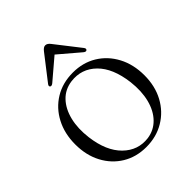

<svg xmlns="http://www.w3.org/2000/svg" viewBox="-177 -710 824 824"><g transform="rotate(-45 235.0 -298.0)"><path d="M236 -439.5Q296.5 -439.5 343.8 -410.8Q391 -382 418 -331Q445 -280 445 -214Q445 -148.5 417.8 -98Q390.5 -47.5 342.5 -18.8Q294.5 10 233 10Q172.5 10 125.5 -18.5Q78.5 -47 51.8 -97.5Q25 -148 25 -214Q25 -279.5 51.8 -330.5Q78.5 -381.5 126 -410.5Q173.5 -439.5 236 -439.5ZM264.5 -13Q306.5 -19 335.5 -48.8Q364.5 -78.5 376.8 -126.5Q389 -174.5 382 -235Q370 -331 321.8 -378.2Q273.5 -425.5 205.5 -417Q161.5 -411 132.8 -380.8Q104 -350.5 92.2 -302.2Q80.5 -254 88 -194.5Q100 -100.5 149 -52.5Q198 -4.5 264.5 -13ZM141 -469.5Q131 -461.5 125 -466Q119 -471 126.5 -480.5L213 -592Q224 -606 234.5 -606Q246.5 -606 257 -592L344 -480.5Q351 -471.5 345 -466Q339 -461 329 -469.5L235 -549.5Z"/></g></svg>

Font: Fraunces 144pt S050 Light
Style: Regular
Weight: 300
Version: Version 1.000; ttfautohint (v1.8.3)